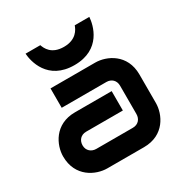

<svg xmlns="http://www.w3.org/2000/svg" viewBox="-173 -898 1000 1038"><g transform="rotate(-30 327.0 -379.0)"><path d="M605 -353C605 -481 500 -528 430 -528H151V-407H430C461 -407 484 -386 484 -353V-176C484 -145 464 -121 430 -121H202C172 -121 147 -141 147 -174C147 -205 167 -229 201 -229H430V-350H201C73 -350 26 -245 26 -175C26 -47 131 0 201 0H430C558 0 605 -105 605 -175ZM526 -758H435C427 -735 404 -686 327 -686C249 -686 228 -735 220 -758H128C131 -710 160 -572 327 -572C494 -572 523 -710 526 -758Z"/></g></svg>

Font: Audiowide
Style: Regular
Weight: 400
Designer: Astigmatic (AOETI)
Foundry: Astigmatic (AOETI)
Version: Version 1.002